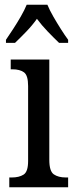

<svg xmlns="http://www.w3.org/2000/svg" viewBox="-20 -786 318 806"><path d="M19 0V-41H30Q60 -41 79 -53Q98 -65 98 -110V-425Q98 -470 80.5 -482.5Q63 -495 33 -495H25V-536H187V-115Q187 -67 206 -54Q225 -41 256 -41H266V0ZM5 -619Q18 -638 35 -664Q52 -690 67.5 -717Q83 -744 92 -766H179Q188 -744 203.5 -717Q219 -690 235.5 -664Q252 -638 266 -619V-606H228Q205 -628 180 -654Q155 -680 135 -707Q116 -680 91 -654Q66 -628 43 -606H5Z"/></svg>

Font: Noto Serif Condensed
Style: Regular
Weight: 400
Width: 3
Designer: Monotype Design Team
Foundry: Monotype Imaging Inc.
Version: Version 2.013; ttfautohint (v1.8.4.7-5d5b)